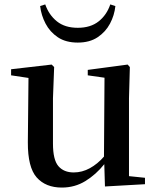

<svg xmlns="http://www.w3.org/2000/svg" viewBox="-20 -826 707 862"><path d="M160.2 -798.8 183.1 -806.2Q199.7 -758.8 235.6 -730Q271.5 -701.2 329.1 -701.2Q386.7 -701.2 423.1 -730.2Q459.5 -759.3 475.1 -806.2L498 -798.8Q493.7 -757.3 473.9 -720Q454.1 -682.6 418.2 -658.7Q382.3 -634.8 329.1 -634.8Q275.4 -634.8 239.7 -658.7Q204.1 -682.6 184.6 -720Q165 -757.3 160.2 -798.8ZM451.2 11.2 448.2 -88.9Q411.1 -42.5 363.5 -13.2Q315.9 16.1 257.8 16.1Q185.1 16.1 144.8 -29.3Q104.5 -74.7 105 -187L107.9 -476.1L29.8 -487.8V-515.1L211.9 -536.1L223.1 -524.9L217.8 -384.8V-181.2Q217.8 -108.4 242.2 -80.1Q266.6 -51.8 311 -51.8Q348.6 -51.8 383.3 -70.8Q418 -89.8 446.8 -123L449.2 -477.1L374 -487.8V-512.2L553.2 -536.1L563 -524.9L559.1 -384.8V-35.2L630.9 -27.8V1Z"/></svg>

Font: Source Han Serif TW SemiBold
Style: Regular
Weight: 600
Designer: Ryoko NISHIZUKA Ë•øÂ°öÊ∂ºÂ≠ê (kana & ideographs); Frank Grie√ühammer (Latin, Greek & Cyrillic); Wenlong ZHANG Âº†ÊñáÈæô 
Foundry: Adobe
Version: Version 2.003;hotconv 1.1.1;makeotfexe 2.6.0